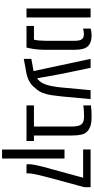

<svg xmlns="http://www.w3.org/2000/svg" viewBox="463 -1144 920 1887"><g transform="rotate(90 923.5 -200.0)"><path d="M63 0V-629.9H151.4V0Z M234.4 0V-73.2H369.6Q375 -98.1 377.7 -127Q380.4 -155.8 380.4 -188.5V-475.1Q380.4 -499 375.7 -519.8Q371.1 -540.5 357.9 -551.3Q349.1 -559.1 336.4 -561.8Q323.7 -564.5 313 -564.5Q304.2 -564.5 290.8 -562Q277.3 -559.6 260.3 -555.7V-630.9Q280.8 -635.7 296.4 -637.7Q312 -639.6 326.2 -639.6Q351.6 -639.6 374 -634.8Q396.5 -629.9 411.6 -620.6Q429.2 -611.3 441.7 -594.2Q454.1 -577.1 460 -554.2Q463.9 -540 466.3 -519.8Q468.8 -499.5 468.8 -475.1V-169.4Q468.8 -143.1 466.1 -115Q463.4 -86.9 459.7 -62.5Q456.1 -38.1 452.1 -22L446.8 0Z M558.1 26.9V-47.4L636.7 -62Q647 -64 657.2 -65.7Q667.5 -67.4 678.2 -68.8L558.1 -629.9H646L705.6 -345.2L749 -104Q781.7 -127 799.3 -163.6Q816.9 -200.2 825.4 -245.8Q834 -291.5 838.9 -339.8L865.7 -629.9H953.6L927.7 -350.6Q922.4 -295.4 915 -246.6Q907.7 -197.8 891.6 -156.7Q875.5 -115.7 842.8 -83.5Q818.8 -50.3 781.7 -29.1Q744.6 -7.8 689.9 2.9Q657.2 8.3 624.3 14.4Q591.3 20.5 558.1 26.9Z M1015.6 0V-73.2H1223.1V-442.4Q1223.1 -500 1208.7 -528.3Q1194.3 -556.6 1158.2 -562.5Q1150.4 -564 1140.9 -564.7Q1131.3 -565.4 1122.6 -565.4Q1091.8 -565.4 1070.6 -564.2Q1049.3 -563 1015.1 -558.6V-633.3Q1042.5 -636.7 1067.6 -638.2Q1092.8 -639.6 1117.7 -639.6Q1154.3 -639.6 1178.5 -636.7Q1202.6 -633.8 1220.2 -627.4Q1244.6 -619.1 1261.7 -605.5Q1278.8 -591.8 1290 -572.8Q1297.4 -561 1302.2 -539.8Q1307.1 -518.6 1309.3 -493.2Q1311.5 -467.8 1311.5 -441.9V-73.2H1365.2V0Z M1595.2 0Q1595.2 -1.5 1594.2 -5.1Q1593.3 -8.8 1593.3 -16.6Q1593.3 -31.7 1594.5 -45.4Q1595.7 -59.1 1599.1 -75.7Q1607.4 -117.2 1615 -148.2Q1622.6 -179.2 1630.9 -207.5Q1639.2 -235.8 1647.5 -268.1L1726.1 -556.6H1448.7V-629.9H1819.3V-568.8L1730.5 -240.7Q1724.6 -218.8 1719.5 -199Q1714.4 -179.2 1709.7 -161.4Q1705.1 -143.6 1701.7 -127.9Q1696.8 -108.9 1693.4 -92Q1689.9 -75.2 1687.7 -61Q1685.5 -46.9 1684.3 -34.7Q1683.1 -22.5 1683.1 -12.7V0ZM1449.2 240.2V-373.5H1537.6V240.2Z"/></g></svg>

Font: Open Sans Condensed Medium
Style: Regular
Weight: 500
Width: 3
Designer: Monotype Design Team
Foundry: Monotype Imaging Inc.
Version: Version 3.000